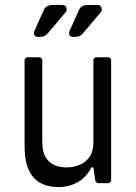

<svg xmlns="http://www.w3.org/2000/svg" viewBox="-20 -745 552 781"><path d="M424 -512 432 -504V-8L424 0H376L368 -8L360 -64H352Q330 -22 294.5 -3Q259 16 220 16Q150 16 115 -24.5Q80 -65 80 -151V-504L88 -512H144L152 -504V-167Q152 -129 165 -106.5Q178 -84 200 -74Q222 -64 250 -64Q278 -64 303 -74Q328 -84 344 -106.5Q360 -129 360 -167V-504L368 -512ZM277 -595Q261 -595 261 -611Q261 -615 263 -619Q265 -623 266 -626L302 -706Q311 -725 339 -725H374Q394 -725 394 -706Q394 -699 388 -693L317 -609Q305 -595 287 -595ZM134 -595Q118 -595 118 -611Q118 -615 120 -619Q122 -623 123 -626L159 -706Q168 -725 196 -725H231Q251 -725 251 -706Q251 -699 245 -693L174 -609Q162 -595 144 -595Z"/></svg>

Font: Hasubi Mono
Style: Regular
Weight: 400
Designer: Eli Heuer
Foundry: Eli Heuer
Version: Version 1.000